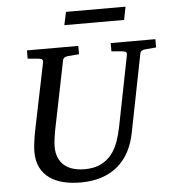

<svg xmlns="http://www.w3.org/2000/svg" viewBox="-58 -900 865 968"><g transform="rotate(-5 374.5 -415.5)"><path d="M690.9 -624Q682.1 -623 675.3 -618.4Q668.5 -613.8 667 -604L589.8 -213.9Q579.6 -159.7 557.1 -116.9Q534.7 -74.2 499.8 -44.7Q464.8 -15.1 417.7 0.5Q370.6 16.1 311 16.1Q264.6 16.1 224.9 6.6Q185.1 -2.9 155.3 -23.9Q125.5 -44.9 108.6 -78.1Q91.8 -111.3 91.8 -159.2Q91.8 -174.3 95 -201.7Q98.1 -229 105 -264.2L174.8 -604Q176.3 -612.3 172.4 -617.7Q168.5 -623 154.8 -624L99.1 -628.9V-670.9H358.9V-628.9L299.8 -624Q291 -623 284.2 -618.4Q277.3 -613.8 275.9 -604L207 -264.2Q201.2 -234.9 198.5 -211.7Q195.8 -188.5 195.8 -174.8Q195.8 -143.1 205.8 -119.6Q215.8 -96.2 234.1 -80.3Q252.4 -64.5 278.6 -56.6Q304.7 -48.8 336.9 -48.8Q385.7 -48.8 418.7 -65.2Q451.7 -81.5 473.6 -108.9Q495.6 -136.2 508.3 -172.6Q521 -209 528.8 -249L599.1 -604Q600.6 -612.3 596.7 -617.7Q592.8 -623 579.1 -624L522.9 -628.9V-670.9H749V-628.9ZM600.6 -781.2H297.9L312 -847.2H613.3Z"/></g></svg>

Font: Charis SIL Eur
Style: Italic
Weight: 400
Italic angle: -11°
Foundry: SIL International
Version: Version 5.000